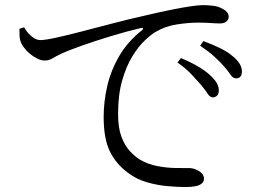

<svg xmlns="http://www.w3.org/2000/svg" viewBox="-20 -727 1040 752"><path d="M767.2 -394.6Q751 -413.3 729.5 -436.2Q708 -459.2 675.2 -482.2L688.7 -499.5Q726.4 -483.9 755.5 -466.8Q784.6 -449.6 803.3 -432.2Q821.5 -415.2 829.3 -401.2Q837.2 -387.2 837 -372.4Q837 -360.2 830.5 -352.9Q824 -345.6 812.9 -345.6Q802.3 -345.8 792.6 -360.9Q782.9 -376.1 767.2 -394.6ZM856.6 -468.1Q839.1 -487.5 818.6 -506.2Q798.1 -525 764 -547.9L776.6 -566.1Q814.5 -552.2 843.7 -537.6Q873 -523 890.3 -507.8Q910.1 -491.7 918.8 -477Q927.5 -462.3 927.5 -445.8Q927.5 -433.4 921.4 -426.7Q915.4 -420.1 904.5 -420.1Q892.4 -420.1 882.7 -434.6Q873 -449.1 856.6 -468.1ZM74.5 -620.2 56 -614.1Q56.7 -602.9 56.5 -591.4Q56.2 -579.9 59.4 -568.4Q63.3 -555.3 73.2 -541.7Q83 -528.2 97.1 -516.4Q111.2 -504.6 126.6 -497.2Q141.9 -489.9 155.4 -489.9Q171.5 -489.9 186.6 -498.9Q201.8 -508 216.2 -514.8Q247 -529.3 299.3 -547.8Q351.6 -566.2 413.1 -585Q474.6 -603.8 530 -616.8Q538.8 -618.8 540.1 -615.7Q541.4 -612.6 536 -608.4Q479.8 -563.9 446.8 -507.2Q413.9 -450.5 399.9 -389.3Q386 -328.2 386 -269.1Q386 -184.1 410.2 -134.3Q434.5 -84.5 481.4 -50.1Q515.3 -24.4 556.6 -12.8Q597.8 -1.1 637.8 2.2Q677.7 5.6 706.5 5.6Q729.5 5.6 745.4 2.4Q761.4 -0.7 770.2 -8.2Q779 -15.7 779 -27.3Q779 -39.8 769.4 -49Q759.9 -58.1 746.6 -63.4Q733.3 -68.7 721.2 -68.7Q701.5 -68.7 667.9 -69Q634.3 -69.4 597.3 -76.3Q560.2 -83.2 527.1 -102.3Q507.2 -115 487.9 -136Q468.6 -156.9 455.5 -191.7Q442.5 -226.5 442.5 -281Q442.5 -356.4 458.5 -411.7Q474.4 -467.1 497.9 -505.6Q521.5 -544.1 546.1 -567.5Q570.7 -591 587.4 -600.8Q625.3 -624.1 672.2 -631.3Q719.1 -638.4 755.3 -638.4Q783.5 -638.4 805.3 -636.8Q827 -635.2 841.9 -635.2Q858.3 -635.2 867 -642.9Q875.7 -650.6 875.7 -661Q875.7 -671.8 868.7 -680Q861.6 -688.2 845.2 -695.8Q833.2 -702.1 813.8 -704.5Q794.3 -706.9 774.3 -706.9Q757.7 -706.9 726.4 -702.3Q695.1 -697.6 650.2 -688.7Q605.3 -679.7 547.2 -665.9Q485.5 -652.1 421.4 -635.4Q357.3 -618.8 299.9 -603.7Q242.6 -588.7 199.7 -579.4Q156.8 -570 137.5 -570Q120.5 -570 102.6 -585.6Q84.7 -601.2 74.5 -620.2Z"/></svg>

Font: Noto Serif JP
Style: Regular
Weight: 200
Designer: Ryoko NISHIZUKA 西塚涼子 (kana & ideographs); Frank Grießhammer (Latin, Greek & Cyrillic); Wenlong ZHANG 张文龙 (bopomofo); San
Foundry: Adobe
Version: Version 2.001;hotconv 1.1.0;makeotfexe 2.6.0